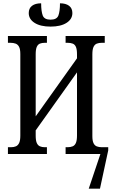

<svg xmlns="http://www.w3.org/2000/svg" viewBox="-20 -932 690 1162"><path d="M517 210 588 -1 586 -41H635V-22L585 210ZM28 0V-41H47Q64 -41 76.5 -46.5Q89 -52 96 -67Q103 -82 103 -111V-605Q103 -634 95.5 -648.5Q88 -663 74.5 -668Q61 -673 43 -673H28V-714H264V-673H251Q234 -673 221.5 -668Q209 -663 202.5 -648Q196 -633 196 -604V-228L446 -579V-603Q446 -633 439.5 -648Q433 -663 420 -668Q407 -673 389 -673H377V-714H614V-673H596Q579 -673 566 -668Q553 -663 546 -648Q539 -633 539 -603V-108Q539 -80 546 -65.5Q553 -51 566 -46Q579 -41 596 -41H614V0H377V-41H389Q407 -41 420 -46.5Q433 -52 439.5 -67.5Q446 -83 446 -112V-494L196 -143V-111Q196 -82 202.5 -67Q209 -52 221.5 -46.5Q234 -41 251 -41H264V0ZM286 -771Q225 -771 189.5 -793.5Q154 -816 154 -853Q154 -882 174 -897Q194 -912 229 -912Q229 -864 238.5 -838.5Q248 -813 286 -813Q324 -813 333.5 -838.5Q343 -864 343 -912Q378 -912 398 -897Q418 -882 418 -853Q418 -816 382.5 -793.5Q347 -771 286 -771Z"/></svg>

Font: Noto Serif ExtraCondensed
Style: Regular
Weight: 400
Width: 2
Designer: Monotype Design Team
Foundry: Monotype Imaging Inc.
Version: Version 2.013